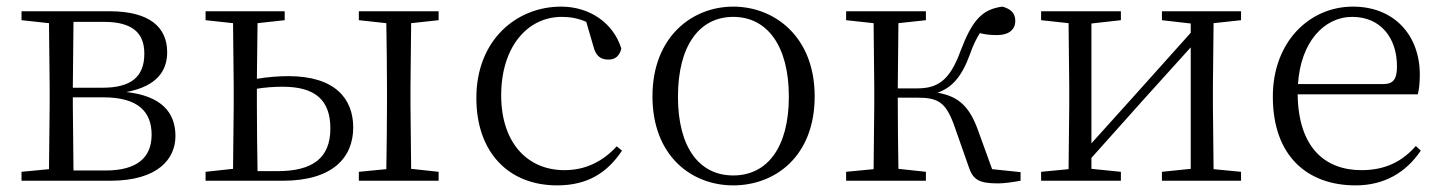

<svg xmlns="http://www.w3.org/2000/svg" viewBox="-20 -546 4356 580"><path d="M127 0H313C457 0 510 -66 510 -135C510 -207 467 -256 362 -268C457 -286 485 -335 485 -388C485 -463 433 -512 311 -512H45V-485L128 -476L130 -285V-227L128 -35L45 -27V0ZM202 -480H293C381 -480 416 -446 416 -384C416 -314 376 -281 290 -281H200ZM200 -252H292C399 -252 438 -207 438 -139C438 -70 394 -31 299 -31H202L200 -227Z M601 0H834C986 0 1047 -71 1047 -161C1047 -248 992 -316 851 -316C819 -316 787 -313 756 -308L758 -476L840 -485V-512H601V-485L684 -476L686 -285V-227L684 -36L601 -27ZM756 -278C781 -282 807 -284 834 -284C933 -284 978 -243 978 -158C978 -69 925 -29 818 -29H758C757 -84 756 -170 756 -227ZM1064 -485 1147 -476C1148 -420 1149 -339 1149 -285V-227C1149 -173 1148 -91 1147 -35L1064 -27V0H1305V-27L1222 -36L1220 -227V-285L1222 -476L1305 -485V-512H1064Z M1663 14C1756 14 1815 -25 1859 -91L1843 -104C1798 -55 1745 -32 1685 -32C1573 -32 1494 -115 1494 -258C1494 -404 1573 -495 1677 -495C1702 -495 1726 -491 1751 -480L1772 -408C1779 -379 1792 -366 1818 -366C1838 -366 1851 -376 1857 -399C1833 -477 1761 -526 1675 -526C1541 -526 1419 -426 1419 -250C1419 -85 1517 14 1663 14Z M2195 14C2322 14 2441 -74 2441 -255C2441 -435 2320 -526 2195 -526C2071 -526 1951 -435 1951 -255C1951 -75 2069 14 2195 14ZM2195 -16C2092 -16 2028 -101 2028 -254C2028 -407 2092 -495 2195 -495C2298 -495 2363 -407 2363 -254C2363 -101 2298 -16 2195 -16Z M2906 -43C2919 -3 2937 8 2995 8C3014 8 3041 4 3063 0V-26L2977 -35L2935 -151C2909 -224 2876 -255 2812 -266C2855 -281 2885 -313 2910 -382C2920 -411 2930 -430 2940 -446C2955 -442 2971 -440 2992 -440C3027 -440 3047 -456 3047 -483C3047 -506 3034 -519 3008 -526C2947 -518 2917 -485 2882 -393C2848 -299 2810 -279 2749 -279H2692L2694 -476L2777 -485V-512H2536V-485L2619 -476L2621 -285V-227L2619 -35L2536 -27V0H2777V-27L2694 -36C2693 -90 2692 -175 2692 -251H2750C2813 -251 2836 -238 2861 -171Z M3490 -485 3577 -475V-447L3413 -264L3277 -113V-475L3366 -485V-512H3125V-485L3208 -476L3210 -285V-227L3208 -35L3125 -27V0H3366V-27L3277 -36V-69L3437 -248L3577 -403V-36L3490 -27V0H3729V-27L3646 -35L3644 -227V-285L3646 -476L3729 -485V-512H3490Z M4075 14C4163 14 4228 -26 4272 -91L4257 -105C4215 -57 4163 -32 4093 -32C3981 -32 3902 -102 3900 -261H4263C4267 -277 4269 -297 4269 -321C4269 -438 4193 -526 4067 -526C3936 -526 3825 -420 3825 -254C3825 -74 3930 14 4075 14ZM3901 -292C3909 -418 3979 -495 4065 -495C4151 -495 4200 -431 4200 -346C4200 -309 4191 -292 4158 -292Z"/></svg>

Font: Noto Serif CJK TC Light
Style: Regular
Weight: 300
Designer: Ryoko NISHIZUKA 西塚涼子 (kana & ideographs); Frank Grießhammer (Latin, Greek & Cyrillic); Wenlong ZHANG 张文龙 (bopomofo); San
Foundry: Adobe
Version: Version 2.001;hotconv 1.1.0;makeotfexe 2.6.0